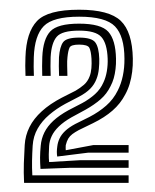

<svg xmlns="http://www.w3.org/2000/svg" viewBox="-20 -825 327 405"><path d="M100.7 -494.8Q99.9 -499.2 99.9 -504.8Q100 -510.3 100.8 -515.9Q101.8 -524.9 105.7 -533.1Q109.5 -541.2 117.5 -548.8Q125.5 -556.4 138.8 -563.5L168.6 -578.3Q188.8 -588.8 204 -602.2Q219.3 -615.6 228.4 -634.1Q235.6 -648.1 239.1 -665.1Q242.7 -682.1 242.5 -701.3Q242.3 -748.8 222.6 -769.3Q202.9 -789.8 146.9 -789.8Q91.9 -789.8 72.4 -770Q52.9 -750.1 51.3 -704.4Q51 -694.6 51 -684.3Q51 -674.1 51.5 -664.9H33.8Q33.3 -676.4 33.3 -686.4Q33.4 -696.4 33.7 -704.5Q35.3 -756.7 58 -780.6Q80.6 -804.5 146.9 -804.5Q210.2 -804.5 234.7 -781.1Q259.1 -757.7 260.2 -701.3Q260.5 -686.9 258.8 -673.5Q257.1 -660 253.5 -648.1Q249.9 -636.1 244.1 -625.6Q234.2 -606.5 217.4 -591.8Q200.6 -577.1 176.2 -565.2L146 -550.5Q137.9 -546.1 132.6 -542.1Q127.2 -538 124 -532.7Q120.8 -527.4 118.7 -518.7Q118.4 -516.4 118.5 -513.2Q118.5 -510 118.7 -508.1L176.9 -519H251.3V-503H166.2ZM30.8 -439.2Q29.7 -461.8 30.3 -480.4Q31 -499 32.1 -519.1Q33.3 -539.2 42.2 -557Q51.1 -574.8 68.2 -590.3Q85.2 -605.8 110.1 -618.8L139.5 -633.7Q148.9 -639.2 157 -646.1Q165.1 -653.1 169.2 -664.3Q172 -671.6 172.8 -681.3Q173.6 -691.1 173 -701.2Q172 -717.2 168.5 -724.1Q165 -730.9 146.9 -730.9Q129.7 -730.9 126.7 -724.6Q123.7 -718.4 122.3 -704.4Q121.4 -696.4 121.7 -686.1Q122 -675.8 122.2 -664.9H104.6Q104.1 -674.2 104.1 -685.5Q104.1 -696.8 104.4 -704.2Q106.1 -726.6 113.2 -736.1Q120.4 -745.7 146.9 -745.7Q173.6 -745.7 181.1 -735.4Q188.6 -725.2 189.4 -700.9Q189.7 -691.3 188.5 -679.5Q187.3 -667.7 183.5 -658.3Q179.1 -646.7 170.3 -637.8Q161.5 -628.9 147.1 -621.3L117.8 -606Q99 -595.8 83.9 -582.9Q68.7 -570 59.5 -553.9Q50.2 -537.8 48.9 -517.6Q47.9 -501.1 47.6 -486.1Q47.3 -471.2 48.2 -455.2H251.3V-439.2ZM65.4 -468.7Q64.5 -481.3 64.5 -492.7Q64.6 -504 65.9 -517.7Q67.2 -532.6 73.6 -545.6Q80.1 -558.7 92.6 -570.3Q105.2 -581.9 124.1 -592.3L153.7 -607.7Q168.9 -616 180.5 -626.5Q192 -636.9 198.3 -651.4Q203.1 -661.5 205.4 -674.9Q207.6 -688.3 207.1 -701.3Q205.9 -733.6 193.8 -747Q181.8 -760.4 146.9 -760.4Q110.7 -760.4 99.6 -747.4Q88.4 -734.4 86.8 -704.4Q86.5 -695.1 86.5 -684.9Q86.5 -674.6 86.9 -664.9H69.1Q68.8 -675.5 68.8 -685.7Q68.8 -695.8 69.2 -704.6Q70.8 -742.5 86.1 -758.8Q101.4 -775.1 146.9 -775.1Q193.1 -775.1 208.5 -758Q223.9 -740.8 224.7 -701.3Q225 -689.8 223.7 -679.4Q222.5 -669 219.9 -659.9Q217.3 -650.9 213.2 -643.2Q205.2 -626.8 191.9 -615.3Q178.6 -603.8 160.6 -593.7L130.8 -577.5Q114.3 -568.1 104.1 -558.2Q93.9 -548.3 89.1 -538Q84.3 -527.8 83.6 -516.9Q83 -507.7 82.9 -499.3Q82.8 -490.9 83.6 -483.2L149.2 -487.1H251.3V-471.1H129Z"/></svg>

Font: Big Shoulders Inline Thin
Style: Regular
Weight: 100
Designer: Patric King
Foundry: XO Type Co
Version: Version 2.002